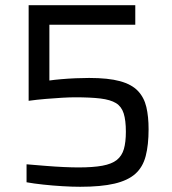

<svg xmlns="http://www.w3.org/2000/svg" viewBox="-20 -708 659 736"><path d="M287.3 8Q256.1 8 218.9 5.7Q181.7 3.5 145.8 -0.4Q109.9 -4.2 81.8 -9.3V-78.2Q117.5 -75.2 154.3 -72.2Q191.1 -69.2 224.2 -67.7Q257.2 -66.2 280.7 -66.2Q336.9 -66.2 372.6 -72.8Q408.3 -79.4 427.8 -94.8Q447.2 -110.3 454.9 -136.7Q462.5 -163.2 462.5 -203Q462.5 -246.7 454.1 -273.3Q445.7 -299.8 424.5 -312.8Q403.3 -325.7 365.2 -330.4Q327.1 -335 267.3 -335Q247.4 -335 217.8 -333.3Q188.3 -331.5 155.2 -328.8Q122.1 -326.1 89.8 -321.6V-688H498.6V-613.2H169.3V-399.4Q189.1 -402.3 215.3 -404.5Q241.5 -406.8 269.3 -408Q297.1 -409.2 321.5 -409.2Q395 -409.2 439.9 -396.9Q484.8 -384.6 508.6 -359.5Q532.4 -334.4 541 -297.8Q549.6 -261.2 549.6 -212.7Q549.6 -152.2 538.5 -109.8Q527.5 -67.4 498.9 -41.8Q470.3 -16.2 418.9 -4.1Q367.5 8 287.3 8Z"/></svg>

Font: Saira Thin
Style: Regular
Weight: 100
Designer: Hector Gatti with collaboration of the Omnibus-Type team
Foundry: Omnibus-Type
Version: Version 1.101